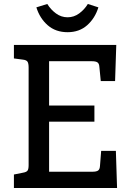

<svg xmlns="http://www.w3.org/2000/svg" viewBox="-20 -946 650 966"><path d="M569 0H50V-68L95 -77Q113 -80 118.5 -87.5Q124 -95 124 -115V-606Q124 -627 118.5 -635.5Q113 -644 95 -646L50 -652V-720H565L559 -538H487L480 -609Q479 -626 470.5 -632Q462 -638 442 -638H227V-415H455V-334H227V-82H445Q465 -82 473.5 -88Q482 -94 483 -111L489 -187H563ZM163 -909 218 -926Q235 -898 261.5 -878.5Q288 -859 320 -859Q352 -859 378.5 -878.5Q405 -898 422 -926L475 -909Q458 -854 418.5 -819Q379 -784 320 -784Q260 -784 220 -819Q180 -854 163 -909Z"/></svg>

Font: Enriqueta Medium
Style: Regular
Weight: 500
Designer: Viviana Monsalve, Gustavo Ibarra
Foundry: 72Puntos
Version: Version 2.000